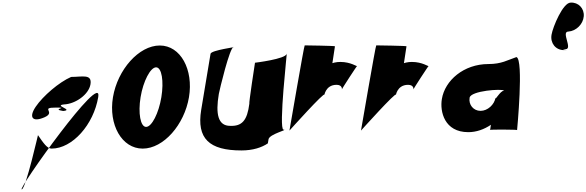

<svg xmlns="http://www.w3.org/2000/svg" viewBox="-20 -986 4459 1460"><path d="M668 -345C681 -426 606 -401 521 -401C429 -361 307 -256 252 -175C197 -94 226 -54 318 -94C410 -134 279 -168 406 -168C514 -168 363 -157 460 -142C546 -150 382 -184 468 -192C554 -196 655 -267 668 -345ZM727 -248C762 -457 114 454 145 454C176 454 274 14 269 42C310 101 338 144 372 144C531 144 692 -39 727 -248Z M839 -247C804 -38 906 144 1065 144C1224 144 1382 -38 1417 -247C1452 -456 1354 -640 1195 -640C1036 -640 874 -456 839 -247ZM1049 -247C1069 -369 1124 -474 1167 -474C1210 -474 1227 -369 1207 -247C1187 -125 1134 -21 1091 -21C1048 -21 1029 -125 1049 -247Z M1919 -509C1918 -505 1871 -197 1876 -197C1860 -71 1821 -25 1730 -29C1638 -29 1618 -118 1644 -272C1649 -300 1727 -629 1757 -629C1787 -629 1586 -605 1581 -577C1576 -549 1510 -151 1510 -151C1474 68 1571 158 1816 158C1902 158 1970 136 2017 104C2017 104 2015 113 2022 73C2029 33 2176 0 2136 0C2096 0 2167 -617 2160 -577C2153 -537 1919 -509 1919 -509Z M2181 7C2181 7 2452 -295 2447 -265C2445 -252 2452 -341 2539 -341C2585 -341 2580 -306 2580 -306C2576 -306 2696 -489 2695 -484C2694 -479 2647 -515 2568 -515C2442 -515 2381 -404 2421 -404C2461 -404 2493 -436 2503 -476L2527 -634C2528 -638 2302 -641 2297 -641C2292 -641 2182 3 2181 7Z M2725 7C2725 7 2996 -295 2991 -265C2989 -252 2996 -341 3083 -341C3129 -341 3124 -306 3124 -306C3120 -306 3240 -489 3239 -484C3238 -479 3191 -515 3112 -515C2986 -515 2925 -404 2965 -404C3005 -404 3037 -436 3047 -476L3071 -634C3072 -638 2846 -641 2841 -641C2836 -641 2726 3 2725 7Z M3912 3C3912 3 3964 -536 3907 -552C3839 -529 3794 -499 3694 -499C3506 -499 3363 -374 3340 -233C3324 -138 3359 19 3541 19C3602 19 3661 -2 3713 -37L3707 2C3708 -2 3913 -1 3912 3ZM3551 -243C3560 -296 3796 -313 3814 -297C3783 -297 3743 -215 3748 -243C3739 -190 3688 -143 3634 -143C3580 -143 3542 -190 3551 -243Z M4174 -722C4163 -658 4205 -605 4268 -605C4331 -605 4221 -608 4280 -612C4338 -612 4244 -746 4302 -746C4361 -750 4414 -802 4419 -862C4424 -922 4378 -970 4319 -966C4261 -966 4184 -782 4174 -722Z"/></svg>

Font: PlasticEraser
Style: It
Weight: 400
Foundry: Cannot Into Space Fonts
Version: Version 0.43